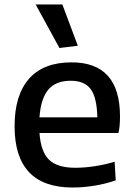

<svg xmlns="http://www.w3.org/2000/svg" viewBox="-20 -827 598 856"><path d="M304 9Q174 9 109.5 -59.5Q45 -128 45 -264Q45 -403 109.5 -476Q174 -549 299 -549Q515 -549 515 -308Q515 -261 508 -234H156Q162 -150 199 -114.5Q236 -79 316 -79Q356 -79 402.5 -86Q449 -93 491 -106L496 -23Q454 -8 403 0.5Q352 9 304 9ZM295 -467Q229 -467 195.5 -427.5Q162 -388 156 -304H414Q412 -392 384.5 -429.5Q357 -467 295 -467ZM245 -613 139 -807H258L327 -623Z"/></svg>

Font: Encode Sans Normal
Style: Medium
Weight: 500
Designer: Pablo Impallari, Andres Torresi
Foundry: Pablo Impallari, Andres Torresi
Version: Version 1.000; ttfautohint (v1.00) -l 8 -r 50 -G 200 -x 14 -